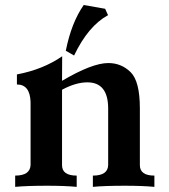

<svg xmlns="http://www.w3.org/2000/svg" viewBox="-20 -728 658 748"><path d="M581.5 0Q535.2 -4.4 466.8 -4.4Q387.7 -4.4 341.8 0V-43.9Q399.9 -43.9 401.4 -84.5V-306.2Q400.9 -407.2 320.3 -407.2Q275.4 -407.2 221.7 -378.4V-84.5Q221.7 -43.9 278.8 -43.9V0Q232.4 -4.4 164.1 -4.4Q85 -4.4 39.1 0V-43.9Q96.7 -43.9 99.1 -84.5V-331.1Q96.7 -398.9 45.9 -398.9V-438Q148.4 -457.5 222.2 -508.8L221.7 -413.1Q338.9 -482.4 401.9 -482.4Q452.6 -482.4 488.8 -447Q524.9 -411.6 524.9 -305.7V-84.5Q524.9 -43.9 581.5 -43.9ZM268.6 -511.7 236.3 -530.3Q258.3 -640.1 306.2 -708.5L389.6 -693.8L400.9 -668.9Q323.7 -627 268.6 -511.7Z"/></svg>

Font: Kelvinch
Style: Bold
Weight: 700
Designer: Paul James Miller
Foundry: High-Logic / Made with FontCreator
Version: Version 3.501;March 28, 2021;FontCreator 13.0.0.2683 64-bit